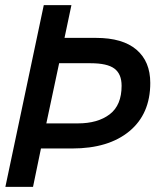

<svg xmlns="http://www.w3.org/2000/svg" viewBox="-20 -730 640 750"><path d="M1 0 151 -710H259L232 -582H355Q459 -582 513 -536Q567 -490 567 -406Q567 -285 485.5 -217.5Q404 -150 262 -150H140L109 0ZM334 -483H211L161 -248H284Q362 -248 408.5 -283.5Q455 -319 455 -395Q455 -441 427 -462Q399 -483 334 -483Z"/></svg>

Font: Geist Mono Medium
Style: Italic
Weight: 500
Italic angle: -12°
Monospace: yes
Designer: Basement.studio, Andrés Briganti, Mateo Zaragoza
Foundry: Basement.studio, Vercel, Andrés Briganti, Guido Ferreyra, Mateo Zaragoza
Version: Version 1.500; ttfautohint (v1.8.4.7-5d5b)